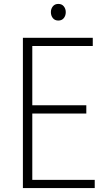

<svg xmlns="http://www.w3.org/2000/svg" viewBox="-20 -961 566 981"><path d="M130 -42H464V0H97V-768H454V-726H130L145 -740V-411L130 -423H421V-381H130L145 -394V-28ZM278 -856Q260 -856 250 -868.5Q240 -881 240 -899Q240 -916 250 -928.5Q260 -941 278 -941Q296 -941 306 -928.5Q316 -916 316 -899Q316 -881 306 -868.5Q296 -856 278 -856Z"/></svg>

Font: Yaldevi ExtraLight
Style: Regular
Weight: 200
Designer: Sol Matas, Rajitha Manaperi, Kosala Senevirathne
Foundry: Mooniak
Version: Version 1.100